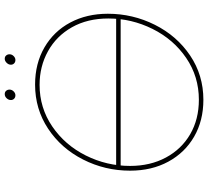

<svg xmlns="http://www.w3.org/2000/svg" viewBox="-54 -819 878 810"><g transform="rotate(-90 385.0 -414.0)"><path d="M70 -304Q70 -410 117 -502.5Q164 -595 247 -650Q330 -705 433 -705Q522 -705 590 -665.5Q658 -626 695 -556.5Q732 -487 732 -398Q732 -293 685.5 -200Q639 -107 556 -51Q473 5 369 5Q281 5 213.5 -34Q146 -73 108 -143Q70 -213 70 -304ZM712 -396Q712 -484 675 -549.5Q638 -615 574 -650.5Q510 -686 432 -686Q335 -686 256.5 -632.5Q178 -579 134 -491Q90 -403 90 -304Q90 -219 125.5 -153Q161 -87 224 -50.5Q287 -14 369 -14Q467 -14 545.5 -67.5Q624 -121 668 -209.5Q712 -298 712 -396ZM721 -363 717 -344H82L84 -363ZM368 -807Q368 -817 375.5 -825Q383 -833 393 -833Q402 -833 407 -827Q412 -821 412 -813Q412 -803 404.5 -795.5Q397 -788 388 -788Q379 -788 373.5 -793.5Q368 -799 368 -807ZM517 -807Q517 -817 525 -825Q533 -833 542 -833Q551 -833 556 -827Q561 -821 561 -813Q561 -803 553.5 -795.5Q546 -788 537 -788Q528 -788 522.5 -793.5Q517 -799 517 -807Z"/></g></svg>

Font: Fixel Italic Variable 20240409 Display Thin
Style: Italic
Weight: 100
Italic angle: -10°
Designer: AlfaBravo + MacPaw
Foundry: Kyrylo Tkachov, Marchela Mozhyna, Serhii Makarenko, Maria Weinstein, Zakhar Kryvoshyya
Version: Version 1.211;Glyphs 3.2 (3225)